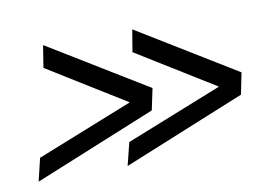

<svg xmlns="http://www.w3.org/2000/svg" viewBox="-47 -501 680 471"><g transform="rotate(-10 293.0 -265.0)"><path d="M28.8 -158.2 269 -253.9 75.2 -374 84 -429.2 330.1 -278.8 318.8 -225.1 15.1 -101.1ZM251 -158.2 491.2 -253.9 296.9 -374 306.2 -429.2 551.8 -278.8 541 -225.1 236.8 -101.1Z"/></g></svg>

Font: Pattaya
Style: Regular
Weight: 400
Designer: Pablo Impallari / Thai characters Designed by Thanarat Vachiruckul and Suppakit Chalermlarp
Foundry: Pablo Impallari
Version: Version 2.000